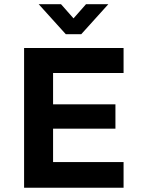

<svg xmlns="http://www.w3.org/2000/svg" viewBox="-20 -879 667 899"><path d="M92.8 0V-654.3H558.6V-537.1H228.5V-120.1H558.6V0ZM171.9 -276.4V-390.6H520.5V-276.4ZM288.1 -718.8 161.1 -859.4H265.6L324.2 -793L382.8 -859.4H487.3L360.4 -718.8Z"/></svg>

Font: Sen
Style: Bold
Weight: 700
Designer: Kosal Sen, Philatype
Foundry: Philatype
Version: Version 2.000;gftools[0.9.31]